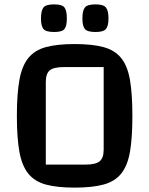

<svg xmlns="http://www.w3.org/2000/svg" viewBox="-20 -841 682 876"><path d="M57 -312Q57 -412 68.5 -476Q80 -540 109 -576Q138 -612 189 -626Q240 -640 321 -640Q401 -640 452.5 -626Q504 -612 533 -576Q562 -540 573 -476Q584 -412 584 -312Q584 -212 573 -148.5Q562 -85 533 -49Q504 -13 452.5 1Q401 15 321 15Q240 15 189 1Q138 -13 109 -49Q80 -85 68.5 -148.5Q57 -212 57 -312ZM189 -90H369Q416 -90 434.5 -105Q453 -120 453 -158V-535H272Q225 -535 207 -520Q189 -505 189 -467ZM416 -695Q378 -695 367 -709Q356 -723 356 -757Q356 -792 367 -806.5Q378 -821 416 -821Q452 -821 463.5 -806.5Q475 -792 475 -757Q475 -723 463.5 -709Q452 -695 416 -695ZM227 -695Q189 -695 178 -709Q167 -723 167 -757Q167 -792 178 -806.5Q189 -821 227 -821Q264 -821 274.5 -806.5Q285 -792 285 -757Q285 -723 274.5 -709Q264 -695 227 -695Z"/></svg>

Font: Changa ExtraLight Medium
Style: Regular
Weight: 500
Version: Version 3.002; ttfautohint (v1.8.2)